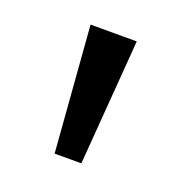

<svg xmlns="http://www.w3.org/2000/svg" viewBox="-63 -770 351 371"><g transform="rotate(20 112.5 -585.0)"><path d="M160 -714 140 -456H85L65 -714Z"/></g></svg>

Font: Noto IKEA Latin
Style: Regular
Weight: 400
Designer: Monotype Design Team
Foundry: Monotype Imaging Inc.
Version: Version 1.0